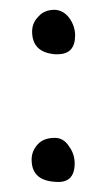

<svg xmlns="http://www.w3.org/2000/svg" viewBox="-20 -511 216 388"><path d="M90.8 -143.6Q43.9 -146.5 43.9 -188.5Q43.9 -206.1 56.6 -219.7Q68.4 -232.4 90.8 -232.4Q108.4 -232.4 119.1 -215.8Q130.9 -200.2 130.9 -180.7Q130.9 -139.6 90.8 -143.6ZM90.8 -401.4Q44.9 -405.3 44.9 -447.3Q44.9 -464.8 57.6 -477.5Q69.3 -491.2 90.8 -491.2Q108.4 -490.2 120.1 -474.6Q131.8 -458 131.8 -439.5Q131.8 -401.4 96.7 -401.4Q93.8 -401.4 90.8 -401.4Z"/></svg>

Font: Lazy Dog
Style: Regular
Weight: 400
Version: July 2001 - Freeware